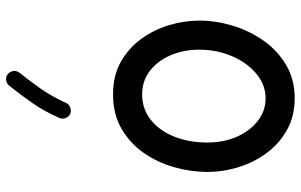

<svg xmlns="http://www.w3.org/2000/svg" viewBox="-192 -720 951 606"><g transform="rotate(-90 283.0 -416.5)"><path d="M289.1 -534.7Q347.7 -534.7 391.1 -510.3Q434.6 -485.8 463.6 -445.8Q492.7 -405.8 507.1 -357.9Q521.5 -310.1 521.5 -262.7Q521.5 -210.9 505.6 -157.7Q489.7 -104.5 458.5 -60.1Q427.2 -15.6 381.6 11.5Q335.9 38.6 275.9 38.6Q220.7 38.6 177.5 14.9Q134.3 -8.8 104.5 -48.6Q74.7 -88.4 59.3 -137.5Q43.9 -186.5 43.9 -237.3Q43.9 -289.6 58.8 -342Q73.7 -394.5 104 -438Q134.3 -481.4 180.4 -508.1Q226.6 -534.7 289.1 -534.7ZM289.1 -442.9Q242.7 -442.9 208.3 -415.5Q173.8 -388.2 155.3 -341.6Q136.7 -294.9 136.7 -237.3Q136.7 -184.1 155.5 -142.6Q174.3 -101.1 205.8 -77.1Q237.3 -53.2 275.9 -53.2Q318.4 -53.2 353.3 -82Q388.2 -110.8 408.9 -158.7Q429.7 -206.5 429.7 -262.7Q429.7 -312 412.1 -353Q394.5 -394 362.8 -418.5Q331.1 -442.9 289.1 -442.9ZM352.5 -866.7Q360.8 -860.4 362.3 -849.4Q363.8 -838.4 356.9 -830.1Q329.6 -795.9 305.9 -762Q282.2 -728 261.7 -683.1Q257.8 -673.8 247.3 -669.9Q236.8 -666 227.1 -669.9Q217.8 -673.8 213.9 -684.6Q210 -695.3 214.4 -704.6Q236.3 -753.9 262.5 -791Q288.6 -828.1 315.9 -862.3Q322.8 -870.6 333.7 -872.1Q344.7 -873.5 352.5 -866.7Z"/></g></svg>

Font: Mikhak-FD Medium
Style: Regular
Weight: 500
Designer: Amin Abedi
Version: Version 3.2